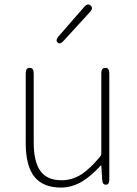

<svg xmlns="http://www.w3.org/2000/svg" viewBox="-20 -833 617 866"><path d="M255 13Q174 13 135 -36Q96 -85 96 -188V-503Q96 -527 114 -527Q132 -527 132 -503V-192Q132 -104 162 -62Q192 -20 258 -20Q306 -20 348 -47Q387 -73 431 -126Q437 -133 437 -142V-503Q437 -527 455 -527Q473 -527 473 -503V-24Q473 0 458 0Q442 1 441 -23L437 -85Q437 -90 434 -86Q392 -40 353 -16Q306 13 255 13ZM267 -649Q251 -631 240 -641Q229 -651 244 -669L360 -802Q375 -820 389 -808Q402 -796 386 -779Z"/></svg>

Font: Resource Han Rounded KR ExtraLight
Style: Regular
Weight: 250
Designer: Cyano Hao (round all glyphs); Ryoko NISHIZUKA 西塚涼子 (kana, bopomofo & ideographs); Paul D. Hunt (Latin, Greek & Cyrillic)
Foundry: Cyano Hao
Version: 0.990